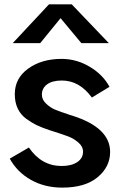

<svg xmlns="http://www.w3.org/2000/svg" viewBox="-20 -855 561 893"><path d="M25.4 -117.2 114.3 -168.9Q172.9 -83 266.6 -83Q312.5 -83 339.4 -101.1Q366.2 -119.1 366.2 -149.4Q366.2 -173.8 344.2 -192.4Q322.3 -210.9 297.9 -220.2Q273.4 -229.5 224.6 -245.1Q215.8 -248 211.9 -249Q176.8 -260.7 152.8 -272Q128.9 -283.2 102.5 -302.2Q76.2 -321.3 62.5 -350.1Q48.8 -378.9 48.8 -417Q48.8 -491.2 111.3 -536.1Q173.8 -581.1 266.6 -581.1Q335.9 -581.1 397.5 -544.4Q459 -507.8 489.3 -451.2L407.2 -401.4Q349.6 -480.5 267.6 -480.5Q222.7 -480.5 198.7 -462.4Q174.8 -444.3 174.8 -415Q174.8 -390.6 195.8 -371.6Q216.8 -352.5 239.3 -343.8Q261.7 -335 302.7 -321.3Q313.5 -318.4 318.4 -316.4Q492.2 -260.7 492.2 -148.4Q492.2 -79.1 434.1 -30.8Q376 17.6 269.5 17.6Q187.5 17.6 123.5 -18.6Q59.6 -54.7 25.4 -117.2ZM39.1 -654.3 208 -835H313.5L486.3 -654.3H358.4L261.7 -770.5L167 -654.3Z"/></svg>

Font: Gothic A1
Style: Bold
Weight: 700
Version: Version 2.50